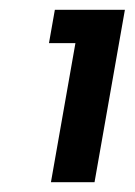

<svg xmlns="http://www.w3.org/2000/svg" viewBox="-20 -724 275 392"><path d="M134 -636H80L92 -704H235L173 -352H84Z"/></svg>

Font: SVN-Poppins Medium
Style: Italic
Weight: 500
Italic angle: -10°
Designer: Ninad Kale (Devanagari), Jonny Pinhorn (Latin)
Foundry: Indian Type Foundry
Version: Version 3.002 2017; ttfautohint (v1.8.3)